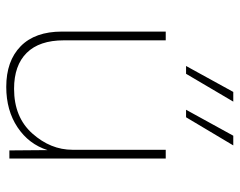

<svg xmlns="http://www.w3.org/2000/svg" viewBox="-96 -660 766 614"><g transform="rotate(90 287.0 -353.0)"><path d="M191 -565 274 -716H305L216 -565ZM331 -565 414 -716H445L355 -565ZM258 10Q175 10 128 -36Q81 -82 81 -168V-500H109V-174Q109 -96 149 -55.5Q189 -15 264 -15Q355 -15 407 -73.5Q459 -132 459 -202V-500H487V0H461L460 -122Q441 -62 387 -26Q333 10 258 10Z"/></g></svg>

Font: Elaine Sans ExtraLight
Style: Regular
Weight: 275
Designer: Wei Huang
Foundry: Wei Huang
Version: Version 2.001;December 24, 2019;FontCreator 12.0.0.2547 64-b